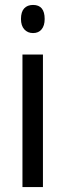

<svg xmlns="http://www.w3.org/2000/svg" viewBox="-20 -758 265 778"><path d="M114 -738Q161 -738 161 -681Q161 -654 148.5 -639Q136 -624 114 -624Q92 -624 78.5 -639Q65 -654 65 -681Q65 -710 78 -724Q91 -738 114 -738ZM154 -537V0H71V-537Z"/></svg>

Font: Noto Sans Ethiopic Cond
Style: Regular
Weight: 400
Width: 3
Designer: Monotype Design Team
Foundry: Monotype Imaging Inc.
Version: Version 2.102; ttfautohint (v1.8.4.7-5d5b)